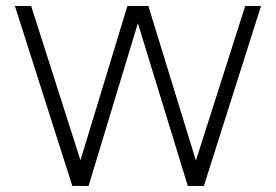

<svg xmlns="http://www.w3.org/2000/svg" viewBox="-20 -615 913 635"><path d="M219.2 0H272.9L436 -538.1L601.1 0H654.3L843.3 -595.2H791L627.9 -84L470.7 -595.2H401.4L246.1 -85L83 -595.2H29.3Z"/></svg>

Font: Now Light
Style: Regular
Weight: 300
Designer: Alfredo Marco Pradil
Foundry: Alfredo Marco Pradil
Version: Version 1.200;hotconv 1.0.109;makeotfexe 2.5.65596